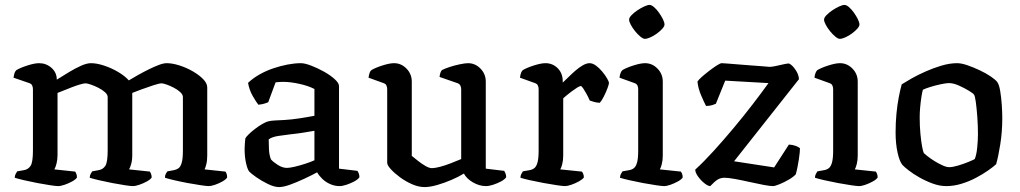

<svg xmlns="http://www.w3.org/2000/svg" viewBox="-20 -757 4149 781"><path d="M216 0Q208 0 184.5 -3.5Q161 -7 132 -12.5Q103 -18 77.5 -24Q52 -30 40 -34Q40 -42 43.5 -49Q47 -56 50 -60L78 -65Q95 -68 104.5 -82.5Q114 -97 114 -145V-394Q114 -402 111 -409Q108 -416 99 -419L35 -441Q37 -455 40 -462Q43 -469 47 -472Q64 -482 92.5 -491Q121 -500 139 -500Q168 -500 189.5 -481Q211 -462 211 -433Q235 -448 260.5 -463.5Q286 -479 309.5 -489.5Q333 -500 350 -500Q374 -500 404 -490Q434 -480 461 -464Q488 -448 504 -430Q522 -441 543.5 -453Q565 -465 586.5 -475.5Q608 -486 626.5 -493Q645 -500 658 -500Q681 -500 709.5 -491Q738 -482 764 -467Q790 -452 806.5 -435Q823 -418 823 -401V-125Q823 -103 819 -88Q815 -73 812 -68L897 -59Q899 -57 901.5 -50.5Q904 -44 904 -35Q899 -27 885 -19Q871 -11 855 -5.5Q839 0 829 0Q821 0 797 -3.5Q773 -7 743.5 -12.5Q714 -18 688.5 -24Q663 -30 651 -34Q651 -44 654.5 -50Q658 -56 661 -60L688 -65Q698 -67 706 -72.5Q714 -78 719 -94.5Q724 -111 724 -145V-362Q724 -372 713.5 -382Q703 -392 687.5 -400Q672 -408 658 -413Q644 -418 637 -418Q628 -418 603.5 -410Q579 -402 554.5 -393Q530 -384 518 -379V-127Q518 -105 513.5 -89.5Q509 -74 505 -68L590 -59Q592 -56 594.5 -49.5Q597 -43 597 -35Q592 -27 577.5 -19Q563 -11 547 -5.5Q531 0 520 0Q512 0 488.5 -3.5Q465 -7 436.5 -12.5Q408 -18 382.5 -24Q357 -30 345 -34Q345 -42 348.5 -49Q352 -56 355 -60L382 -65Q399 -68 408.5 -82.5Q418 -97 418 -145V-362Q418 -372 407 -382Q396 -392 380 -400Q364 -408 349.5 -413Q335 -418 328 -418Q321 -418 305.5 -413.5Q290 -409 272 -402Q254 -395 238 -388.5Q222 -382 214 -379V-127Q214 -108 210 -92Q206 -76 201 -68L286 -59Q288 -56 290.5 -50Q293 -44 293 -35Q288 -27 273.5 -19Q259 -11 243 -5.5Q227 0 216 0Z M1115 4Q1096 4 1070 -8.5Q1044 -21 1022 -36.5Q1000 -52 993 -60Q986 -70 980.5 -95Q975 -120 975 -151Q975 -163 976 -173.5Q977 -184 978 -194Q980 -199 990.5 -209.5Q1001 -220 1016.5 -232Q1032 -244 1047.5 -253Q1063 -262 1074 -264Q1081 -266 1098.5 -267Q1116 -268 1138 -269Q1152 -270 1167 -271.5Q1182 -273 1197.5 -275.5Q1213 -278 1228.5 -280.5Q1244 -283 1259 -286V-395Q1234 -408 1197.5 -416Q1161 -424 1132 -424Q1123 -424 1115 -423.5Q1107 -423 1101 -422L1071 -341Q1067 -340 1058.5 -336.5Q1050 -333 1031 -331Q1022 -342 1008 -366.5Q994 -391 989 -420Q1009 -439 1035.5 -454Q1062 -469 1091.5 -479Q1121 -489 1150 -494.5Q1179 -500 1204 -500Q1220 -500 1246 -490Q1272 -480 1298 -465.5Q1324 -451 1341.5 -435Q1359 -419 1359 -407V-71L1434 -62Q1436 -59 1439 -52.5Q1442 -46 1442 -36Q1436 -27 1421 -19Q1406 -11 1389.5 -5.5Q1373 0 1361 0Q1342 0 1323.5 -8Q1305 -16 1291.5 -29Q1278 -42 1270 -56Q1248 -44 1218 -30Q1188 -16 1160.5 -6Q1133 4 1115 4ZM1147 -74Q1158 -74 1179.5 -79Q1201 -84 1223.5 -91.5Q1246 -99 1259 -105V-225Q1237 -221 1211 -217Q1185 -213 1164 -211Q1138 -208 1112 -204Q1086 -200 1073 -190Q1073 -174 1074 -150.5Q1075 -127 1082 -109Q1090 -99 1109.5 -86.5Q1129 -74 1147 -74Z M1707 4Q1683 4 1656.5 -7.5Q1630 -19 1607 -36Q1584 -53 1569.5 -69Q1555 -85 1555 -95V-394Q1555 -402 1552 -409Q1549 -416 1540 -419L1479 -441Q1481 -455 1484 -462Q1487 -469 1491 -472Q1508 -482 1536.5 -491Q1565 -500 1583 -500Q1612 -500 1633.5 -478Q1655 -456 1655 -425V-123Q1666 -114 1680.5 -102.5Q1695 -91 1710.5 -82Q1726 -73 1737 -73Q1749 -73 1770 -78.5Q1791 -84 1814 -93Q1837 -102 1856 -110V-394Q1856 -402 1852.5 -409Q1849 -416 1840 -419L1768 -444Q1769 -455 1772 -462.5Q1775 -470 1778 -472Q1789 -478 1809 -484.5Q1829 -491 1850.5 -495.5Q1872 -500 1884 -500Q1913 -500 1934.5 -478Q1956 -456 1956 -425V-71L2031 -62Q2033 -59 2036 -52Q2039 -45 2039 -36Q2033 -27 2018 -19Q2003 -11 1986 -5.5Q1969 0 1957 0Q1930 0 1904 -15Q1878 -30 1867 -51Q1846 -38 1817 -25.5Q1788 -13 1758.5 -4.5Q1729 4 1707 4Z M2278 0Q2270 0 2246 -3.5Q2222 -7 2192 -12.5Q2162 -18 2135.5 -24Q2109 -30 2097 -34Q2097 -42 2100.5 -49Q2104 -56 2107 -60L2135 -65Q2146 -67 2154 -73.5Q2162 -80 2166.5 -96.5Q2171 -113 2171 -145V-394Q2171 -402 2168 -409Q2165 -416 2156 -419L2095 -441Q2097 -455 2100 -462Q2103 -469 2107 -472Q2124 -482 2152.5 -491Q2181 -500 2199 -500Q2228 -500 2248.5 -479.5Q2269 -459 2269 -427V-421Q2279 -430 2292.5 -443.5Q2306 -457 2321 -470Q2336 -483 2351 -491.5Q2366 -500 2378 -500Q2391 -500 2404.5 -490Q2418 -480 2430 -465.5Q2442 -451 2449.5 -438Q2457 -425 2457 -419Q2457 -414 2451 -398Q2445 -382 2436.5 -365Q2428 -348 2420 -339Q2408 -339 2396.5 -342.5Q2385 -346 2379 -348Q2373 -362 2365.5 -375.5Q2358 -389 2352 -398Q2346 -407 2342 -407Q2338 -407 2327.5 -400.5Q2317 -394 2305 -385Q2293 -376 2283.5 -368Q2274 -360 2271 -357V-125Q2271 -105 2267 -89.5Q2263 -74 2259 -68L2347 -59Q2349 -57 2352 -50.5Q2355 -44 2355 -35Q2349 -27 2334.5 -19Q2320 -11 2304 -5.5Q2288 0 2278 0Z M2681 0Q2673 0 2649 -3.5Q2625 -7 2595.5 -12.5Q2566 -18 2540 -24Q2514 -30 2502 -34Q2502 -42 2505.5 -49Q2509 -56 2512 -60L2540 -65Q2551 -67 2559 -73.5Q2567 -80 2571.5 -96.5Q2576 -113 2576 -145V-394Q2576 -402 2573 -409Q2570 -416 2561 -419L2500 -441Q2501 -452 2504.5 -460.5Q2508 -469 2512 -472Q2529 -482 2557.5 -491Q2586 -500 2604 -500Q2633 -500 2654.5 -478Q2676 -456 2676 -425V-125Q2676 -105 2672 -89.5Q2668 -74 2664 -68L2750 -59Q2752 -56 2754.5 -50Q2757 -44 2757 -35Q2752 -27 2737.5 -19Q2723 -11 2707.5 -5.5Q2692 0 2681 0ZM2603 -599Q2596 -599 2585 -608Q2574 -617 2563.5 -630Q2553 -643 2546 -656Q2539 -669 2539 -677Q2539 -685 2548.5 -695Q2558 -705 2572 -714.5Q2586 -724 2600 -730.5Q2614 -737 2622 -737Q2630 -737 2640.5 -728Q2651 -719 2660.5 -705.5Q2670 -692 2676.5 -679Q2683 -666 2683 -657Q2683 -650 2674 -640Q2665 -630 2652 -620.5Q2639 -611 2625.5 -605Q2612 -599 2603 -599Z M2869 0Q2860 0 2845.5 -11.5Q2831 -23 2819.5 -39Q2808 -55 2808 -67Q2843 -99 2883 -143Q2923 -187 2964 -236Q3005 -285 3041.5 -332.5Q3078 -380 3106 -419L2930 -429L2892 -335Q2888 -333 2877.5 -329.5Q2867 -326 2852 -326Q2844 -341 2832 -369Q2820 -397 2817 -425Q2821 -432 2834.5 -444Q2848 -456 2865 -469Q2882 -482 2896 -491Q2910 -500 2916 -500Q2921 -500 2939.5 -498.5Q2958 -497 2983 -495Q3008 -493 3034 -491Q3060 -489 3081 -487.5Q3102 -486 3111 -485Q3120 -485 3138 -489Q3156 -493 3172 -496.5Q3188 -500 3191 -498Q3203 -492 3216 -473Q3229 -454 3230 -435L2966 -101L3129 -76L3189 -169Q3205 -168 3217 -163.5Q3229 -159 3234 -154Q3234 -148 3233 -136Q3232 -124 3229.5 -108.5Q3227 -93 3224 -77.5Q3221 -62 3217 -48Q3207 -37 3188 -26Q3169 -15 3150.5 -7.5Q3132 0 3124 0Q3112 0 3085.5 -5Q3059 -10 3028 -17Q2997 -24 2969.5 -29Q2942 -34 2927 -34Q2912 -34 2900 -27Q2888 -20 2869 0Z M3474 0Q3466 0 3442 -3.5Q3418 -7 3388.5 -12.5Q3359 -18 3333 -24Q3307 -30 3295 -34Q3295 -42 3298.5 -49Q3302 -56 3305 -60L3333 -65Q3344 -67 3352 -73.5Q3360 -80 3364.5 -96.5Q3369 -113 3369 -145V-394Q3369 -402 3366 -409Q3363 -416 3354 -419L3293 -441Q3294 -452 3297.5 -460.5Q3301 -469 3305 -472Q3322 -482 3350.5 -491Q3379 -500 3397 -500Q3426 -500 3447.5 -478Q3469 -456 3469 -425V-125Q3469 -105 3465 -89.5Q3461 -74 3457 -68L3543 -59Q3545 -56 3547.5 -50Q3550 -44 3550 -35Q3545 -27 3530.5 -19Q3516 -11 3500.5 -5.5Q3485 0 3474 0ZM3396 -599Q3389 -599 3378 -608Q3367 -617 3356.5 -630Q3346 -643 3339 -656Q3332 -669 3332 -677Q3332 -685 3341.5 -695Q3351 -705 3365 -714.5Q3379 -724 3393 -730.5Q3407 -737 3415 -737Q3423 -737 3433.5 -728Q3444 -719 3453.5 -705.5Q3463 -692 3469.5 -679Q3476 -666 3476 -657Q3476 -650 3467 -640Q3458 -630 3445 -620.5Q3432 -611 3418.5 -605Q3405 -599 3396 -599Z M3829 0Q3802 0 3773.5 -10.5Q3745 -21 3719.5 -35.5Q3694 -50 3675.5 -64.5Q3657 -79 3651 -86Q3639 -100 3631 -136.5Q3623 -173 3623 -218Q3623 -258 3626.5 -294.5Q3630 -331 3636 -362Q3642 -393 3648 -414Q3662 -423 3687.5 -437.5Q3713 -452 3744.5 -466Q3776 -480 3809.5 -490Q3843 -500 3873 -500Q3891 -500 3915.5 -491.5Q3940 -483 3965.5 -471Q3991 -459 4010 -446Q4029 -433 4036 -424Q4044 -414 4048.5 -387Q4053 -360 4055 -329.5Q4057 -299 4057 -277Q4057 -222 4049 -171Q4041 -120 4032 -89Q4020 -78 3998.5 -63Q3977 -48 3949.5 -33.5Q3922 -19 3891 -9.5Q3860 0 3829 0ZM3841 -77Q3855 -77 3877 -83.5Q3899 -90 3918.5 -98Q3938 -106 3945 -110Q3952 -127 3955 -156.5Q3958 -186 3958 -212Q3958 -245 3955.5 -280Q3953 -315 3949.5 -341Q3946 -367 3942 -372Q3939 -377 3921 -388Q3903 -399 3880.5 -409Q3858 -419 3840 -419Q3829 -419 3807.5 -414.5Q3786 -410 3765 -403.5Q3744 -397 3734 -392Q3731 -382 3728 -362.5Q3725 -343 3723 -321Q3721 -299 3721 -280Q3721 -244 3724 -212.5Q3727 -181 3731 -160Q3735 -139 3738 -134Q3741 -131 3753 -121.5Q3765 -112 3781 -102Q3797 -92 3813.5 -84.5Q3830 -77 3841 -77Z"/></svg>

Font: Texturina Medium 12pt Medium
Style: Regular
Weight: 500
Version: Version 1.002